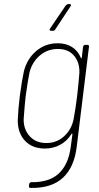

<svg xmlns="http://www.w3.org/2000/svg" viewBox="-20 -721 486 941"><path d="M325 -689 251 -577Q248 -570 239 -570H231Q225 -570 223.5 -573.5Q222 -577 226 -582L302 -694Q309 -701 315 -701H321Q326 -701 327.5 -697.5Q329 -694 325 -689ZM398 -501H408Q418 -501 416 -491L356 -2Q344 99 288 150.5Q232 202 131 200Q120 200 122 190L123 182Q125 172 134 172Q222 173 269 128.5Q316 84 327 -3L335 -63Q335 -66 333 -66.5Q331 -67 330 -64Q309 -30 275 -11.5Q241 7 200 7Q138 7 102.5 -31Q67 -69 67 -131Q69 -185 77 -250Q88 -331 97 -371Q112 -432 157 -470.5Q202 -509 263 -509Q304 -509 333 -490.5Q362 -472 376 -438Q377 -435 378.5 -435.5Q380 -436 381 -439L387 -491Q389 -501 398 -501ZM358 -250Q366 -320 369 -363Q371 -415 343 -448Q315 -481 264 -481Q212 -481 174 -448Q136 -415 124 -363Q117 -329 106 -251Q102 -219 96 -138Q95 -87 125.5 -53.5Q156 -20 207 -20Q258 -20 294.5 -53.5Q331 -87 341 -138Q350 -187 358 -250Z"/></svg>

Font: Barlow Semi Condensed Thin
Style: Italic
Weight: 250
Width: 4
Italic angle: -7°
Designer: Jeremy Tribby
Foundry: Tribby Type
Version: Version 1.408